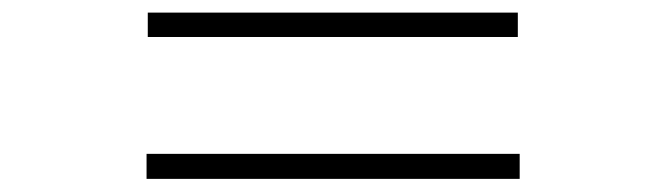

<svg xmlns="http://www.w3.org/2000/svg" viewBox="-20 -508 1040 300"><path d="M210.9 -450.2V-488.3H789.1V-450.2ZM209 -228.5V-267.6H792V-228.5Z"/></svg>

Font: Gothic A1 ExtraLight
Style: Regular
Weight: 275
Designer: HanYang I&C Co.,Ltd.
Foundry: HanYang I&C Co.,Ltd.
Version: Version 2.50